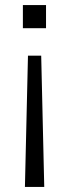

<svg xmlns="http://www.w3.org/2000/svg" viewBox="-20 -530 271 755"><path d="M78 205 90 -311H142L154 205ZM161 -510V-419H70V-510Z"/></svg>

Font: Instrument Sans Condensed
Style: Regular
Weight: 400
Width: 3
Designer: Rodrigo Fuenzalida
Foundry: fragTYPE
Version: Version 1.000;gftools[0.9.28]